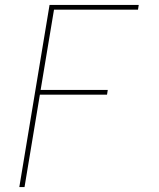

<svg xmlns="http://www.w3.org/2000/svg" viewBox="-20 -550 640 775"><path d="M58 205 180 -530H540L537 -511H198L144 -187H415L412 -168H141L79 205Z"/></svg>

Font: Iosevka Curly ThExObl
Style: Regular
Weight: 100
Width: 7
Italic angle: -9°
Monospace: yes
Designer: Belleve Invis
Foundry: Belleve Invis
Version: Version 11.1.0; ttfautohint (v1.8.3)